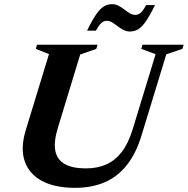

<svg xmlns="http://www.w3.org/2000/svg" viewBox="-20 -890 903 923"><path d="M257 -271.5Q237.5 -206.5 246.2 -164Q255 -121.5 292 -101Q329 -80.5 393 -80.5Q447.5 -80.5 490.2 -99.2Q533 -118 565 -159.2Q597 -200.5 618 -269L728 -629.5L659 -655L665 -675H863L856.5 -655L779.5 -629L660.5 -239.5Q634.5 -153 590.2 -97Q546 -41 483.8 -14Q421.5 13 341 13Q244 13 181.8 -20.2Q119.5 -53.5 98.5 -115.8Q77.5 -178 104 -265L215.5 -630L152 -655L158 -675H449L443 -655L365.5 -628ZM725 -865.5Q699.5 -813.5 680.2 -786Q661 -758.5 643 -748.5Q625 -738.5 604 -738.5Q588 -738.5 573.2 -746.2Q558.5 -754 545.2 -764.2Q532 -774.5 519.2 -782.2Q506.5 -790 493.5 -790Q485 -790 477 -786.2Q469 -782.5 460.5 -772.5Q452 -762.5 441 -742.5H398.5Q424 -795 443.2 -822.2Q462.5 -849.5 480.5 -859.8Q498.5 -870 519.5 -870Q535.5 -870 550.2 -862.2Q565 -854.5 578.2 -844Q591.5 -833.5 604.2 -826Q617 -818.5 630 -818.5Q639 -818.5 646.8 -822Q654.5 -825.5 663.2 -835.8Q672 -846 682.5 -865.5Z"/></svg>

Font: Newsreader 24pt
Style: Bold Italic
Weight: 700
Italic angle: -17°
Designer: Hugues Gentile
Foundry: Production Type
Version: Version 1.003